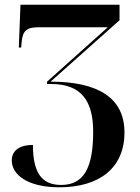

<svg xmlns="http://www.w3.org/2000/svg" viewBox="-20 -556 594 816"><path d="M232 240C401 240 509 159 509 7C509 -138 400 -209 195 -209L488 -470V-536H67L60 -354H70L72 -377C76 -425 94 -440 141 -440H438L180 -209V-199H197C325 -199 376 -128 376 4C376 161 334 230 240 230C157 230 120 178 120 60C54 60 30 91 30 126C30 185 95 240 232 240Z"/></svg>

Font: Noto Serif Display SemiBold
Style: Regular
Weight: 600
Designer: Monotype Design Team
Foundry: Monotype Imaging Inc.
Version: Version 2.009